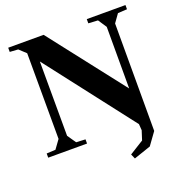

<svg xmlns="http://www.w3.org/2000/svg" viewBox="-154 -839 1099 1157"><g transform="rotate(-20 396.0 -261.0)"><path d="M610.8 37.1 607.9 -2.9 175.8 -562 176.8 -85 214.8 -29.8 273.9 -26.9V0H24.9V-26.9L82 -29.8L122.1 -85L121.1 -634.8L78.1 -674.8L24.9 -678.2V-705.1H252L626 -225.1V-620.1L589.8 -674.8L528.8 -678.2V-705.1H776.9V-678.2L717.8 -674.8L680.2 -622.1V66.9L623 146L514.2 183.1L501 152.8L591.8 96.2Z"/></g></svg>

Font: Ortica Angular Bold
Style: Regular
Weight: 700
Designer: Benedetta Bovani
Foundry: Collletttivo
Version: Version 2.000;Glyphs 3.1.2 (3151)